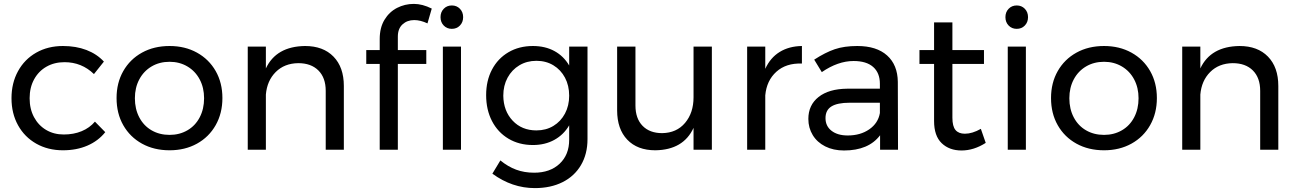

<svg xmlns="http://www.w3.org/2000/svg" viewBox="-20 -768 6653 985"><path d="M311 -449Q259 -449 218.5 -426Q178 -403 155 -361Q132 -319 132 -264Q132 -209 154.5 -167Q177 -125 216.5 -101.5Q256 -78 307 -78Q358 -78 399 -95Q440 -112 467 -144L520 -90Q484 -45 428.5 -21Q373 3 303 3Q226 3 166 -31Q106 -65 72.5 -125.5Q39 -186 39 -264Q39 -342 72.5 -403Q106 -464 166 -498Q226 -532 303 -532Q370 -532 423.5 -511.5Q477 -491 513 -452L462 -388Q399 -449 311 -449Z M1121 -265Q1121 -187 1086.5 -126Q1052 -65 990.5 -31Q929 3 850 3Q770 3 708.5 -31Q647 -65 612.5 -125.5Q578 -186 578 -265Q578 -343 612.5 -403.5Q647 -464 708.5 -498Q770 -532 850 -532Q929 -532 990.5 -498Q1052 -464 1086.5 -403.5Q1121 -343 1121 -265ZM672 -264Q672 -209 694.5 -166Q717 -123 757.5 -99.5Q798 -76 850 -76Q901 -76 941.5 -99.5Q982 -123 1004.5 -166Q1027 -209 1027 -264Q1027 -318 1004.5 -360.5Q982 -403 941.5 -427Q901 -451 850 -451Q798 -451 757.5 -427Q717 -403 694.5 -360.5Q672 -318 672 -264Z M1744 -327V0H1651V-302Q1651 -369 1613.5 -406.5Q1576 -444 1510 -444Q1439 -443 1394.5 -398.5Q1350 -354 1344 -283V0H1251V-529H1344V-417Q1397 -530 1545 -532Q1638 -532 1691 -477.5Q1744 -423 1744 -327Z M2021 -580V-511H2167V-440H2021V0H1928V-440H1859V-511H1928V-568Q1928 -626 1952.5 -666.5Q1977 -707 2017 -727.5Q2057 -748 2103 -748Q2147 -748 2195 -724L2173 -648Q2137 -665 2105 -665Q2069 -665 2045 -643Q2021 -621 2021 -580ZM2252 -529H2345V0H2252ZM2356 -680Q2356 -654 2339.5 -637Q2323 -620 2298 -620Q2273 -620 2256.5 -637Q2240 -654 2240 -680Q2240 -706 2256.5 -723Q2273 -740 2298 -740Q2323 -740 2339.5 -723Q2356 -706 2356 -680Z M2994 -529V-54Q2994 22 2960.5 79Q2927 136 2866 166.5Q2805 197 2724 197Q2607 197 2506 123L2547 55Q2586 87 2628 102.5Q2670 118 2720 118Q2802 118 2851 72Q2900 26 2900 -51V-125Q2872 -77 2824 -50.5Q2776 -24 2714 -24Q2643 -24 2588.5 -56.5Q2534 -89 2504 -147Q2474 -205 2474 -280Q2474 -354 2504 -411Q2534 -468 2588.5 -500Q2643 -532 2714 -532Q2777 -532 2824.5 -506Q2872 -480 2900 -432V-529ZM2900 -277Q2900 -329 2878.5 -369.5Q2857 -410 2819 -433Q2781 -456 2732 -456Q2683 -456 2644.5 -433Q2606 -410 2584 -369.5Q2562 -329 2562 -277Q2563 -199 2610 -149Q2657 -99 2732 -99Q2781 -99 2819 -122Q2857 -145 2878.5 -185.5Q2900 -226 2900 -277Z M3632 -529V0H3538V-112Q3486 1 3342 3Q3250 3 3198 -51.5Q3146 -106 3146 -202V-529H3240V-227Q3240 -160 3276.5 -122.5Q3313 -85 3377 -85Q3451 -86 3494.5 -137.5Q3538 -189 3538 -269V-529Z M4094 -532V-442Q4013 -445 3963 -400Q3913 -355 3906 -279V0H3813V-529H3906V-415Q3932 -472 3980 -501.5Q4028 -531 4094 -532Z M4495 0V-74Q4436 4 4310 4Q4255 4 4213.5 -17Q4172 -38 4149.5 -75Q4127 -112 4127 -158Q4127 -229 4179.5 -270.5Q4232 -312 4326 -313H4494V-338Q4494 -394 4459.5 -424.5Q4425 -455 4359 -455Q4279 -455 4196 -398L4157 -462Q4214 -499 4262.5 -515.5Q4311 -532 4378 -532Q4477 -532 4531 -483.5Q4585 -435 4586 -348L4587 0ZM4494 -188V-241H4339Q4276 -241 4245.5 -222Q4215 -203 4215 -162Q4215 -121 4246 -97Q4277 -73 4329 -73Q4394 -73 4439.5 -104.5Q4485 -136 4494 -188Z M5037 -35Q4976 4 4913 4Q4850 4 4811 -33.5Q4772 -71 4772 -147V-440H4697V-511H4772V-653H4866V-511H5028V-440H4866V-164Q4866 -120 4882 -101Q4898 -82 4930 -82Q4968 -82 5012 -107Z M5150 -529H5243V0H5150ZM5254 -680Q5254 -654 5237.5 -637Q5221 -620 5196 -620Q5171 -620 5154.5 -637Q5138 -654 5138 -680Q5138 -706 5154.5 -723Q5171 -740 5196 -740Q5221 -740 5237.5 -723Q5254 -706 5254 -680Z M5915 -265Q5915 -187 5880.5 -126Q5846 -65 5784.5 -31Q5723 3 5644 3Q5564 3 5502.5 -31Q5441 -65 5406.5 -125.5Q5372 -186 5372 -265Q5372 -343 5406.5 -403.5Q5441 -464 5502.5 -498Q5564 -532 5644 -532Q5723 -532 5784.5 -498Q5846 -464 5880.5 -403.5Q5915 -343 5915 -265ZM5466 -264Q5466 -209 5488.5 -166Q5511 -123 5551.5 -99.5Q5592 -76 5644 -76Q5695 -76 5735.5 -99.5Q5776 -123 5798.5 -166Q5821 -209 5821 -264Q5821 -318 5798.5 -360.5Q5776 -403 5735.5 -427Q5695 -451 5644 -451Q5592 -451 5551.5 -427Q5511 -403 5488.5 -360.5Q5466 -318 5466 -264Z M6538 -327V0H6445V-302Q6445 -369 6407.5 -406.5Q6370 -444 6304 -444Q6233 -443 6188.5 -398.5Q6144 -354 6138 -283V0H6045V-529H6138V-417Q6191 -530 6339 -532Q6432 -532 6485 -477.5Q6538 -423 6538 -327Z"/></svg>

Font: Montserrat
Style: Regular
Weight: 400
Designer: Julieta Ulanovsky
Foundry: Julieta Ulanovsky
Version: Version 6.001